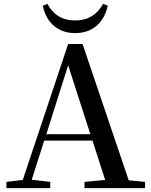

<svg xmlns="http://www.w3.org/2000/svg" viewBox="-20 -966 775 986"><path d="M200 -937C213 -866 264 -796 366 -796C469 -796 519 -866 533 -937L509 -946C480 -892 433 -861 366 -861C299 -861 251 -892 224 -946ZM330 -631 444 -277H218ZM414 0H725V-32L641 -40L404 -740H330L97 -42L13 -32V0H238V-32L143 -43L207 -244H455L520 -42L414 -32Z"/></svg>

Font: Noto Serif JP SemiBold
Style: Regular
Weight: 600
Designer: Ryoko NISHIZUKA 西塚涼子 (kana & ideographs); Frank Grießhammer (Latin, Greek & Cyrillic); Wenlong ZHANG 张文龙 (bopomofo); San
Foundry: Adobe
Version: Version 2.001;hotconv 1.1.0;makeotfexe 2.6.0